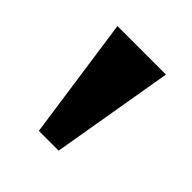

<svg xmlns="http://www.w3.org/2000/svg" viewBox="-86 -751 354 354"><g transform="rotate(45 91.0 -573.5)"><path d="M61.6 -453.9 27.4 -693H153.9L113.2 -453.9Z"/></g></svg>

Font: Ancizar Serif Light
Style: Regular
Weight: 300
Designer: Cesar Puertas, Viviana Monsalve, Julian Moncada, Julian Prieto, Jose Castro, Felipe Aragon, Mariel Hernandez, Sara Alarc
Version: Version 8.100